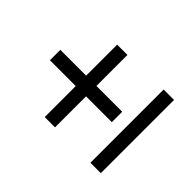

<svg xmlns="http://www.w3.org/2000/svg" viewBox="-166 -1076 1331 1331"><g transform="rotate(-45 500.0 -410.5)"><path d="M855 -458H551V-205H449V-458H145V-559H449V-812H551V-559H855ZM863 -111V-9H145V-111Z"/></g></svg>

Font: Noto Sans TC Thin
Style: Bold
Weight: 700
Version: Version 2.004-H2;hotconv 1.0.118;makeotfexe 2.5.65603